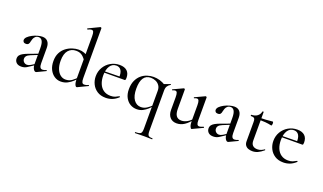

<svg xmlns="http://www.w3.org/2000/svg" viewBox="-91 -1318 3678 2186"><g transform="rotate(20 1747.5 -225.0)"><path d="M316 6Q312 8 307 8Q292 8 278.5 -14.5Q265 -37 265 -79V-262Q265 -324 249.5 -350.5Q234 -377 207 -377Q182 -377 167 -363.5Q152 -350 145.5 -332.5Q139 -315 136 -300Q134 -281 124.5 -268Q115 -255 93 -255Q73 -255 64 -265Q55 -275 55 -287Q55 -308 74.5 -327Q94 -346 124 -362Q154 -378 186.5 -387Q219 -396 245 -396Q286 -396 309.5 -369.5Q333 -343 333 -292V-108Q333 -75 342 -59Q351 -43 371 -43Q388 -43 415 -54Q419 -56 421.5 -50.5Q424 -45 419 -43ZM132 7Q92 7 71.5 -13Q51 -33 51 -63Q51 -87 64 -103.5Q77 -120 101.5 -133Q126 -146 161 -159L275 -201L278 -188L187 -151Q172 -145 159.5 -137Q147 -129 139 -117.5Q131 -106 131 -90Q131 -66 147 -50.5Q163 -35 186 -35Q195 -35 205 -38Q215 -41 229 -49L288 -86L290 -72L217 -24Q194 -7 174.5 0Q155 7 132 7Z M611 13Q569 13 533.5 -10.5Q498 -34 476.5 -77Q455 -120 455 -179Q455 -238 476.5 -279.5Q498 -321 532.5 -347Q567 -373 607 -386Q647 -399 683 -399Q719 -399 749.5 -388Q780 -377 806 -359L790 -287Q767 -328 737 -352.5Q707 -377 660 -377Q602 -377 566.5 -336Q531 -295 531 -210Q531 -153 547.5 -112Q564 -71 592 -49Q620 -27 655 -27Q699 -27 732 -51Q765 -75 795 -109L804 -101Q783 -77 755 -50.5Q727 -24 691.5 -5.5Q656 13 611 13ZM841 -715V-112Q841 -77 849 -61.5Q857 -46 875 -46Q884 -46 896.5 -48.5Q909 -51 924 -59Q928 -61 930.5 -55.5Q933 -50 930 -48L811 9Q807 11 804 11Q792 11 782.5 -13Q773 -37 773 -81V-594Q773 -630 766.5 -646Q760 -662 742 -662Q733 -662 723 -658.5Q713 -655 698 -648Q694 -647 691.5 -653Q689 -659 692 -660L825 -724Q827 -725 830 -725Q833 -725 837 -722Q841 -719 841 -715Z M1156 12Q1094 12 1052 -15.5Q1010 -43 988.5 -87Q967 -131 967 -181Q967 -241 995.5 -289.5Q1024 -338 1073 -366.5Q1122 -395 1182 -395Q1240 -395 1271.5 -366Q1303 -337 1303 -281Q1303 -268 1300.5 -260.5Q1298 -253 1291 -253H1222Q1226 -313 1206.5 -344Q1187 -375 1148 -375Q1099 -375 1071.5 -333Q1044 -291 1044 -220Q1044 -163 1062 -119.5Q1080 -76 1115 -52Q1150 -28 1200 -28Q1233 -28 1254.5 -37Q1276 -46 1299 -59Q1301 -61 1304.5 -56.5Q1308 -52 1306 -49Q1270 -16 1233 -2Q1196 12 1156 12ZM1021 -252 1020 -267 1244 -271V-253Z M1531 13Q1489 13 1453 -8Q1417 -29 1394.5 -70.5Q1372 -112 1372 -172Q1372 -232 1391.5 -275.5Q1411 -319 1443 -346.5Q1475 -374 1514 -386.5Q1553 -399 1591 -399Q1669 -399 1737 -356L1687 -267Q1687 -304 1669.5 -329Q1652 -354 1624 -366.5Q1596 -379 1564 -379Q1507 -379 1478 -336Q1449 -293 1449 -207Q1449 -118 1482.5 -72Q1516 -26 1568 -26Q1607 -26 1639.5 -47.5Q1672 -69 1700 -97L1708 -90Q1688 -68 1662 -44Q1636 -20 1604 -3.5Q1572 13 1531 13ZM1608 275Q1606 275 1606 269Q1606 263 1608 263Q1658 263 1672.5 250Q1687 237 1687 194V-348L1798 -388Q1802 -390 1804 -385.5Q1806 -381 1802 -379Q1779 -366 1766.5 -346.5Q1754 -327 1754 -295V194Q1754 237 1765.5 250Q1777 263 1815 263Q1818 263 1818 269Q1818 275 1815 275Q1796 275 1771.5 274Q1747 273 1720 273Q1689 273 1660.5 274Q1632 275 1608 275Z M2014 9Q1963 9 1933.5 -23.5Q1904 -56 1904 -114V-265Q1904 -303 1897.5 -320Q1891 -337 1874 -337Q1861 -337 1843 -328Q1839 -326 1836.5 -332Q1834 -338 1838 -339L1956 -394Q1958 -395 1960 -395Q1964 -395 1968 -392Q1972 -389 1972 -385V-152Q1972 -94 1992.5 -66.5Q2013 -39 2055 -39Q2091 -39 2126.5 -60Q2162 -81 2187 -115L2192 -104Q2150 -48 2106.5 -19.5Q2063 9 2014 9ZM2236 -385V-110Q2236 -76 2243.5 -61Q2251 -46 2269 -46Q2278 -46 2289.5 -49.5Q2301 -53 2318 -60Q2322 -62 2324.5 -56.5Q2327 -51 2324 -49L2200 10Q2198 11 2195 11Q2187 11 2177.5 -11.5Q2168 -34 2168 -76V-265Q2168 -303 2161 -320Q2154 -337 2138 -337Q2125 -337 2106 -328Q2103 -326 2100.5 -332Q2098 -338 2102 -339L2220 -394Q2222 -395 2224 -395Q2227 -395 2231.5 -392Q2236 -389 2236 -385Z M2642 6Q2638 8 2633 8Q2618 8 2604.5 -14.5Q2591 -37 2591 -79V-262Q2591 -324 2575.5 -350.5Q2560 -377 2533 -377Q2508 -377 2493 -363.5Q2478 -350 2471.5 -332.5Q2465 -315 2462 -300Q2460 -281 2450.5 -268Q2441 -255 2419 -255Q2399 -255 2390 -265Q2381 -275 2381 -287Q2381 -308 2400.5 -327Q2420 -346 2450 -362Q2480 -378 2512.5 -387Q2545 -396 2571 -396Q2612 -396 2635.5 -369.5Q2659 -343 2659 -292V-108Q2659 -75 2668 -59Q2677 -43 2697 -43Q2714 -43 2741 -54Q2745 -56 2747.5 -50.5Q2750 -45 2745 -43ZM2458 7Q2418 7 2397.5 -13Q2377 -33 2377 -63Q2377 -87 2390 -103.5Q2403 -120 2427.5 -133Q2452 -146 2487 -159L2601 -201L2604 -188L2513 -151Q2498 -145 2485.5 -137Q2473 -129 2465 -117.5Q2457 -106 2457 -90Q2457 -66 2473 -50.5Q2489 -35 2512 -35Q2521 -35 2531 -38Q2541 -41 2555 -49L2614 -86L2616 -72L2543 -24Q2520 -7 2500.5 0Q2481 7 2458 7Z M2933 12Q2909 12 2886 4.5Q2863 -3 2848.5 -22Q2834 -41 2834 -73V-304Q2834 -327 2830 -339Q2826 -351 2815 -355Q2804 -359 2782 -359Q2779 -359 2779 -366.5Q2779 -374 2782 -374Q2826 -375 2853.5 -395.5Q2881 -416 2888 -452Q2889 -455 2896 -455Q2903 -455 2903 -452V-107Q2903 -66 2923.5 -47Q2944 -28 2980 -28Q3005 -28 3025.5 -37Q3046 -46 3059 -56Q3063 -59 3066.5 -54.5Q3070 -50 3066 -47Q3029 -16 2998 -2Q2967 12 2933 12ZM3036 -337Q2996 -346 2959 -349Q2922 -352 2881 -352V-375Q2921 -375 2958.5 -378Q2996 -381 3039 -385Q3042 -385 3044 -378Q3046 -371 3046 -362Q3046 -354 3043 -345Q3040 -336 3036 -337Z M3308 12Q3246 12 3204 -15.5Q3162 -43 3140.5 -87Q3119 -131 3119 -181Q3119 -241 3147.5 -289.5Q3176 -338 3225 -366.5Q3274 -395 3334 -395Q3392 -395 3423.5 -366Q3455 -337 3455 -281Q3455 -268 3452.5 -260.5Q3450 -253 3443 -253H3374Q3378 -313 3358.5 -344Q3339 -375 3300 -375Q3251 -375 3223.5 -333Q3196 -291 3196 -220Q3196 -163 3214 -119.5Q3232 -76 3267 -52Q3302 -28 3352 -28Q3385 -28 3406.5 -37Q3428 -46 3451 -59Q3453 -61 3456.5 -56.5Q3460 -52 3458 -49Q3422 -16 3385 -2Q3348 12 3308 12ZM3173 -252 3172 -267 3396 -271V-253Z"/></g></svg>

Font: Cormorant Garamond Light Medium
Style: Regular
Weight: 500
Version: Version 4.001